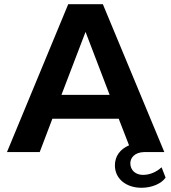

<svg xmlns="http://www.w3.org/2000/svg" viewBox="-20 -720 810 909"><path d="M467 -700H303L13 0H168L228 -158H542L591 -32C549 -14 524 19 524 63C524 127 578 169 650 169C703 169 746 147 764 121L745 72C721 94 690 108 657 108C622 108 597 86 597 53C597 27 618 1 662 0H758ZM271 -271 385 -569 499 -271Z"/></svg>

Font: Gully SemiBold
Style: Regular
Weight: 600
Designer: jaikishan Patel
Foundry: MagicType
Version: Version 1.000;Glyphs 3.2 (3242)